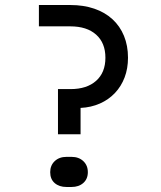

<svg xmlns="http://www.w3.org/2000/svg" viewBox="-20 -740 640 765"><path d="M245 -115H265Q294 -115 312 -98Q330 -81 330 -54Q330 -27 312 -11Q294 5 265 5H245Q216 5 198 -10.5Q180 -26 180 -54Q180 -81 198 -98Q216 -115 245 -115ZM490 -510Q490 -467 476.5 -431.5Q463 -396 438 -369.5Q413 -343 378 -327.5Q343 -312 301 -310V-205H211V-385H261Q326 -385 363 -418Q400 -451 400 -510Q400 -569 363 -602Q326 -635 260 -635H135V-720H260Q313 -720 355.5 -705.5Q398 -691 428 -663.5Q458 -636 474 -597Q490 -558 490 -510Z"/></svg>

Font: JetBrainsMono NF
Style: Regular
Weight: 400
Monospace: yes
Designer: Philipp Nurullin, Konstantin Bulenkov
Foundry: JetBrains
Version: Version 1.0.2; ttfautohint (v1.8.3)